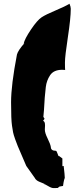

<svg xmlns="http://www.w3.org/2000/svg" viewBox="-20 -881 412 1016"><path d="M218.3 -216.8 217.3 -196.3Q216.8 -178.7 231.7 -148.7Q246.6 -118.7 249 -103Q249 -83 275.9 -83Q279.3 -83 284.2 -68.8Q289.1 -54.7 290.5 -54.7L292 -55.2H293L310.1 -42.5V-1.5L316.9 -2.9Q322.8 46.4 322.8 60.5Q319.3 67.9 316.4 84L313.5 103L295.4 106L285.2 113.8L264.2 114.3Q252.9 114.7 235.4 104Q217.8 93.3 210.4 91.8L217.3 92.8Q213.9 90.8 203.1 86.9Q192.4 83 185.8 79.8Q179.2 76.7 175.8 74.2Q165.5 65.9 164.1 60.5L119.1 -2.9Q109.4 -25.9 94.2 -60.8Q79.1 -95.7 74 -107.9Q68.8 -120.1 60.3 -144Q51.8 -168 49.3 -180.4Q46.9 -192.9 43.5 -215.8Q38.6 -248 38.6 -339.6Q38.6 -431.2 69.8 -592.8Q75.7 -614.7 110.4 -653.8L105 -648.9Q109.9 -674.3 143.6 -724.4Q177.2 -774.4 200.4 -789.6Q223.6 -804.7 274.4 -825.9Q325.2 -847.2 347.7 -861.3Q354.5 -845.2 354.5 -834.5Q354.5 -785.2 339.1 -684.1Q323.7 -583 323.7 -550.8Q323.7 -518.6 324.7 -510.7L309.1 -511.7Q264.2 -511.7 245.1 -482.9Q226.6 -455.1 222.4 -420.7Q218.3 -386.2 216.8 -364.7Q212.4 -285.2 209.5 -262.7L215.8 -252.4L207.5 -240.7Q218.3 -240.7 218.3 -216.8Z"/></svg>

Font: Butcherman Caps
Style: Regular
Weight: 400
Version: Version 001.003